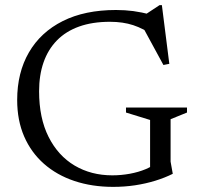

<svg xmlns="http://www.w3.org/2000/svg" viewBox="-20 -719 772 749"><path d="M645.5 -88.5 654 -41Q623 -25.5 585.8 -14Q548.5 -2.5 507 3.8Q465.5 10 421.5 10Q339 10 270.2 -13Q201.5 -36 151.5 -80Q101.5 -124 74.2 -186.8Q47 -249.5 47 -329Q47 -435.5 92.8 -514.5Q138.5 -593.5 224.8 -636.8Q311 -680 432.5 -680Q468 -680 499.8 -675.8Q531.5 -671.5 571 -661.5L538 -656.5L602.5 -699H611.5L640.5 -470L617.5 -465.5L530 -626.5L580 -579.5Q540 -607.5 499.8 -620.8Q459.5 -634 409 -634Q340.5 -634 288.8 -615.5Q237 -597 202.2 -561.5Q167.5 -526 150 -476Q132.5 -426 132.5 -363Q132.5 -258.5 169.5 -185Q206.5 -111.5 271 -73.2Q335.5 -35 418 -35Q452.5 -35 486.5 -41.2Q520.5 -47.5 548.5 -59.2Q576.5 -71 592 -86.5L565.5 -28.5V-251L471.5 -280V-299.5H709.5V-280L645.5 -254Z"/></svg>

Font: Newsreader 16pt
Style: Regular
Weight: 400
Designer: Hugues Gentile
Foundry: Production Type
Version: Version 1.003